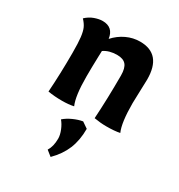

<svg xmlns="http://www.w3.org/2000/svg" viewBox="-163 -529 841 901"><g transform="rotate(30 258.0 -78.5)"><path d="M80 0Q87 -100 87 -213Q87 -268 83.5 -297Q80 -326 72.5 -343Q65 -360 48 -378Q68 -397 92 -405.5Q116 -414 135 -414Q193 -414 201 -355Q228 -385 263 -401.5Q298 -418 336 -418Q453 -418 453 -280L451 -217L449 -150Q449 -45 469 0Q441 6 396 6Q365 6 330 0Q337 -109 337 -235Q337 -275 322 -292.5Q307 -310 274 -310Q231 -310 202 -290L201 -261Q199 -197 199 -150Q199 -45 219 0Q191 6 156 6Q114 6 80 0ZM213 238Q230 211 230 169Q230 149 220 124.5Q210 100 196 84Q214 68 240.5 56Q267 44 291 40L323 62Q323 124 303.5 171.5Q284 219 242 261Z"/></g></svg>

Font: Mirza SemiBold
Style: Regular
Weight: 600
Designer: Arabic design by Kourosh Beigpour, Latin design by Eduardo Tunni, engineering by Lasse Fister
Version: Version 1.0010g